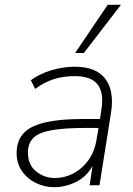

<svg xmlns="http://www.w3.org/2000/svg" viewBox="-20 -769 554 797"><path d="M205 8Q165 8 129 -9.5Q93 -27 71 -59Q49 -91 49 -134Q49 -210 114 -242.5Q179 -275 324 -275H395L401 -315Q412 -383 385.5 -418Q359 -453 289 -453Q243 -453 203.5 -440.5Q164 -428 126 -400L108 -436Q143 -462 192 -477Q241 -492 291 -492Q379 -492 417 -442Q455 -392 441 -302L393 0H352L364 -80Q339 -35 295 -13.5Q251 8 205 8ZM208 -30Q248 -30 284.5 -49Q321 -68 347 -104Q373 -140 381 -191L389 -238H340Q247 -238 194 -228.5Q141 -219 118.5 -196.5Q96 -174 96 -136Q96 -84 130.5 -57Q165 -30 208 -30ZM292 -549 427 -749H482L328 -549Z"/></svg>

Font: Nunito Sans ExtraLight
Style: Italic
Weight: 200
Italic angle: -9°
Designer: Vernon Adams
Foundry: Vernon Adams
Version: Version 3.006; ttfautohint (v1.8.3)